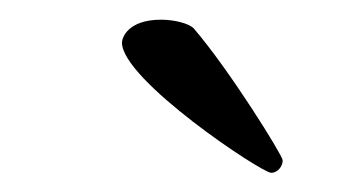

<svg xmlns="http://www.w3.org/2000/svg" viewBox="-20 -691 363 196"><path d="M104.5 -647.5C104.5 -609.4 247.1 -514.6 256.8 -514.6C263.7 -514.6 268.6 -521.5 268.6 -527.3C268.6 -532.2 213.9 -620.1 177.7 -662.1C172.9 -667 158.2 -670.9 144.5 -670.9C110.4 -670.9 104.5 -652.3 104.5 -647.5Z"/></svg>

Font: Crimson
Style: Roman
Weight: 400
Version: Version 0.2